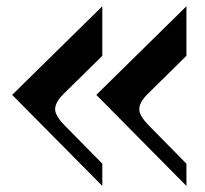

<svg xmlns="http://www.w3.org/2000/svg" viewBox="-20 -574 665 624"><path d="M585.9 30.3 293 -265.6 585.9 -553.7V-392.6L459 -267.6Q432.6 -241.2 432.6 -218.8Q432.6 -197.3 465.8 -164.1L585.9 -42ZM312.5 30.3 19.5 -265.6 312.5 -553.7V-392.6L185.5 -267.6Q159.2 -241.2 159.2 -218.8Q159.2 -197.3 192.4 -164.1L312.5 -42Z"/></svg>

Font: spinweradC
Style: Bold
Weight: 700
Width: 7
Version: Version 0.3